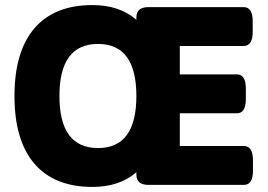

<svg xmlns="http://www.w3.org/2000/svg" viewBox="-20 -728 1055 756"><path d="M344 8Q194 8 115.5 -83.5Q37 -175 37 -350Q37 -525 115.5 -616.5Q194 -708 344 -708Q451 -708 517 -650V-660Q517 -700 565 -700H939Q975 -700 975 -645V-603Q975 -547 939 -547H688V-435H913Q948 -435 948 -379V-338Q948 -282 913 -282H688V-153H940Q976 -153 976 -97V-55Q976 0 940 0H565Q517 0 517 -40V-50Q451 8 344 8ZM366 -145Q517 -145 517 -350Q517 -555 366 -555Q214 -555 214 -350Q214 -145 366 -145Z"/></svg>

Font: Asap ExtraBold
Style: Regular
Weight: 800
Designer: Pablo Cosgaya
Foundry: Omnibus-Type
Version: Version 3.001; ttfautohint (v1.8.4.7-5d5b)